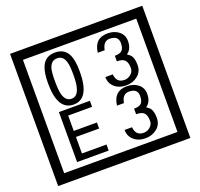

<svg xmlns="http://www.w3.org/2000/svg" viewBox="-170 -1151 1496 1433"><g transform="rotate(-20 577.5 -435.0)"><path d="M1103 90H53V-960H1103ZM1028 15V-885H128V15ZM497 -656Q497 -442 371 -442Q244 -442 244 -656Q244 -744 265 -789Q294 -855 371 -855Q448 -855 477 -789Q497 -745 497 -656ZM444 -656Q444 -723 435 -752Q420 -809 371 -809Q322 -809 306 -752Q298 -723 298 -656Q298 -587 306 -553Q322 -488 371 -488Q419 -488 435 -554Q444 -587 444 -656ZM919 -556Q919 -504 880.5 -473Q842 -442 789 -442Q734 -442 700 -471Q662 -502 662 -554H721Q727 -485 790 -485Q818 -485 841 -504.5Q864 -524 864 -552Q864 -597 846 -616Q828 -635 783 -635V-679Q825 -679 841.5 -696Q858 -713 858 -754Q858 -812 789 -812Q738 -812 726 -744H671Q684 -855 788 -855Q839 -855 874 -829Q913 -800 913 -750Q913 -685 871 -658Q895 -642 903 -630Q919 -605 919 -556ZM498 -30H247V-427H493V-379H303V-257H487V-209H303V-78H498ZM919 -136Q919 -84 880.5 -53Q842 -22 789 -22Q734 -22 700 -51Q662 -82 662 -134H721Q727 -65 790 -65Q818 -65 841 -84.5Q864 -104 864 -132Q864 -177 846 -196Q828 -215 783 -215V-259Q825 -259 841.5 -276Q858 -293 858 -334Q858 -392 789 -392Q738 -392 726 -324H671Q684 -435 788 -435Q839 -435 874 -409Q913 -380 913 -330Q913 -265 871 -238Q895 -222 903 -210Q919 -185 919 -136Z"/></g></svg>

Font: Unicode BMP Fallback SIL
Style: Regular
Weight: 400
Foundry: NRSI, SIL International
Version: Version 5.1 Based on Unicode 5.1